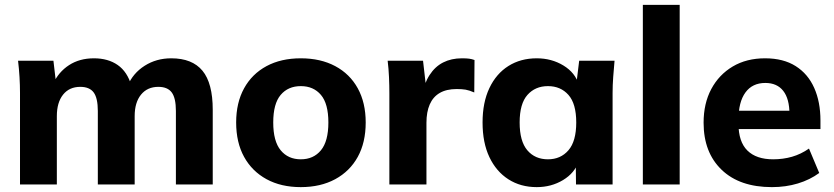

<svg xmlns="http://www.w3.org/2000/svg" viewBox="-20 -756 3417 787"><path d="M62 0V-375Q62 -407 60 -440.5Q58 -474 54 -507H199L210 -413H198Q220 -461 263 -489Q306 -517 365 -517Q423 -517 462.5 -489.5Q502 -462 519 -404H503Q525 -456 573 -486.5Q621 -517 682 -517Q768 -517 810 -466Q852 -415 852 -306V0H701V-301Q701 -354 684 -377Q667 -400 629 -400Q584 -400 558 -368Q532 -336 532 -280V0H381V-301Q381 -354 364 -377Q347 -400 309 -400Q264 -400 238.5 -368Q213 -336 213 -280V0Z M1213 11Q1132 11 1072.5 -21.5Q1013 -54 980.5 -113Q948 -172 948 -254Q948 -335 980.5 -394Q1013 -453 1072.5 -485Q1132 -517 1213 -517Q1294 -517 1354 -485Q1414 -453 1446.5 -394Q1479 -335 1479 -254Q1479 -172 1446.5 -113Q1414 -54 1354 -21.5Q1294 11 1213 11ZM1213 -103Q1265 -103 1295.5 -140Q1326 -177 1326 -254Q1326 -331 1295.5 -367Q1265 -403 1213 -403Q1161 -403 1130.5 -367Q1100 -331 1100 -254Q1100 -177 1130.5 -140Q1161 -103 1213 -103Z M1576 0V-373Q1576 -406 1574.5 -440Q1573 -474 1569 -507H1714L1731 -359H1708Q1718 -413 1740.5 -448Q1763 -483 1796.5 -500Q1830 -517 1873 -517Q1892 -517 1903 -515.5Q1914 -514 1925 -510L1924 -377Q1903 -386 1888.5 -388.5Q1874 -391 1852 -391Q1810 -391 1782.5 -375Q1755 -359 1741.5 -328Q1728 -297 1728 -253V0Z M2180 11Q2114 11 2064 -21Q2014 -53 1986 -112Q1958 -171 1958 -254Q1958 -336 1986 -395Q2014 -454 2064 -485.5Q2114 -517 2180 -517Q2241 -517 2289.5 -487.5Q2338 -458 2353 -408H2342L2354 -507H2499Q2496 -474 2493.5 -440.5Q2491 -407 2491 -375V0H2341L2340 -95H2352Q2336 -47 2288 -18Q2240 11 2180 11ZM2226 -103Q2278 -103 2310 -140Q2342 -177 2342 -254Q2342 -331 2310 -367Q2278 -403 2226 -403Q2174 -403 2142 -367Q2110 -331 2110 -254Q2110 -177 2141.5 -140Q2173 -103 2226 -103Z M2615 0V-736H2766V0Z M3144 11Q3012 11 2938 -60Q2864 -131 2864 -253Q2864 -332 2895.5 -391Q2927 -450 2983.5 -483.5Q3040 -517 3116 -517Q3191 -517 3241.5 -485Q3292 -453 3317.5 -395.5Q3343 -338 3343 -262V-227H2988V-302H3233L3216 -288Q3216 -351 3190.5 -383.5Q3165 -416 3117 -416Q3064 -416 3035.5 -377Q3007 -338 3007 -265V-249Q3007 -175 3043.5 -139Q3080 -103 3149 -103Q3190 -103 3226.5 -113.5Q3263 -124 3296 -147L3338 -47Q3300 -19 3250.5 -4Q3201 11 3144 11Z"/></svg>

Font: Mulish ExtraLight ExtraBold
Style: Regular
Weight: 800
Version: Version 3.603